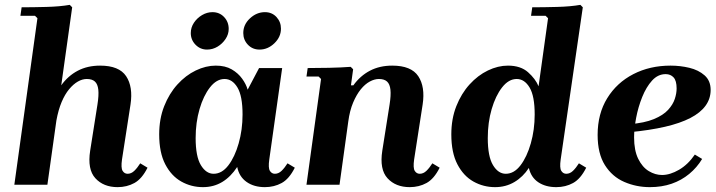

<svg xmlns="http://www.w3.org/2000/svg" viewBox="-20 -760 2946 790"><path d="M557 -88 587 -70Q564 -24 533 -7Q502 10 464 10Q406 10 372.5 -26.5Q339 -63 351 -140L381 -330Q387 -368 384.5 -391Q382 -414 370.5 -424.5Q359 -435 337 -435Q319 -435 300.5 -424.5Q282 -414 264.5 -393Q247 -372 233.5 -340Q220 -308 212 -264L175 0H39L134 -685L124 -695H64L69 -730Q116 -730 171.5 -731.5Q227 -733 267 -740L277 -730L232 -409Q260 -448 300 -469Q340 -490 392 -490Q470 -490 499 -446.5Q528 -403 517 -330L482 -104Q477 -69 484.5 -57Q492 -45 505 -45Q520 -45 532.5 -57Q545 -69 557 -88Z M635 -207Q635 -271 655.5 -323Q676 -375 710 -412.5Q744 -450 785.5 -470Q827 -490 868 -490Q907 -490 933.5 -474.5Q960 -459 976.5 -436Q993 -413 999 -391L1046 -480H1141L1088 -104Q1083 -69 1090.5 -57Q1098 -45 1111 -45Q1126 -45 1138.5 -57Q1151 -69 1163 -88L1193 -70Q1170 -24 1139 -7Q1108 10 1070 10Q1025 10 994.5 -11.5Q964 -33 956 -73Q929 -32 894 -11Q859 10 815 10Q767 10 726 -13Q685 -36 660 -84Q635 -132 635 -207ZM785 -192Q785 -116 806.5 -80.5Q828 -45 859 -45Q893 -45 919.5 -79.5Q946 -114 962 -170Q978 -226 978 -289Q978 -365 957 -400Q936 -435 904 -435Q871 -435 844 -400.5Q817 -366 801 -311Q785 -256 785 -192ZM832 -556Q804 -556 784.5 -576Q765 -596 765 -624Q765 -647 778 -666.5Q791 -686 811.5 -698Q832 -710 854 -710Q883 -710 902 -690Q921 -670 921 -641Q921 -619 908 -599.5Q895 -580 875 -568Q855 -556 832 -556ZM1048 -556Q1019 -556 1000 -576Q981 -596 981 -624Q981 -659 1008.5 -684.5Q1036 -710 1070 -710Q1099 -710 1117.5 -690Q1136 -670 1136 -642Q1136 -608 1109 -582Q1082 -556 1048 -556Z M1759 -88 1789 -70Q1766 -24 1735 -7Q1704 10 1666 10Q1608 10 1574.5 -26.5Q1541 -63 1553 -140L1583 -330Q1589 -368 1586.5 -391Q1584 -414 1572.5 -424.5Q1561 -435 1539 -435Q1521 -435 1501.5 -424.5Q1482 -414 1464.5 -392.5Q1447 -371 1433 -338Q1419 -305 1413 -260L1377 0H1241L1301 -435L1291 -445H1241L1246 -480Q1285 -480 1334 -481Q1383 -482 1423 -485L1433 -475L1424 -409H1434Q1462 -448 1502 -469Q1542 -490 1594 -490Q1672 -490 1701 -446.5Q1730 -403 1719 -330L1684 -104Q1679 -69 1686.5 -57Q1694 -45 1707 -45Q1722 -45 1734.5 -57Q1747 -69 1759 -88Z M1837 -207Q1837 -271 1857.5 -323Q1878 -375 1912 -412.5Q1946 -450 1987.5 -470Q2029 -490 2070 -490Q2122 -490 2152.5 -463Q2183 -436 2196 -405L2235 -685L2225 -695H2165L2170 -730Q2217 -730 2272.5 -731.5Q2328 -733 2368 -740L2378 -730L2287 -104Q2282 -69 2289.5 -57Q2297 -45 2310 -45Q2325 -45 2337.5 -57Q2350 -69 2362 -88L2392 -70Q2369 -24 2338 -7Q2307 10 2269 10Q2225 10 2195 -10Q2165 -30 2156 -69Q2132 -32 2096.5 -11Q2061 10 2017 10Q1969 10 1928 -13Q1887 -36 1862 -84Q1837 -132 1837 -207ZM1987 -192Q1987 -116 2008.5 -80.5Q2030 -45 2061 -45Q2095 -45 2121.5 -79.5Q2148 -114 2164 -170Q2180 -226 2180 -289Q2180 -365 2159 -400Q2138 -435 2106 -435Q2073 -435 2046 -400.5Q2019 -366 2003 -311Q1987 -256 1987 -192Z M2654 10Q2598 10 2548.5 -11.5Q2499 -33 2469 -80.5Q2439 -128 2439 -205Q2439 -292 2478.5 -356Q2518 -420 2586 -455Q2654 -490 2739 -490Q2779 -490 2816.5 -481Q2854 -472 2879 -450Q2904 -428 2904 -390Q2904 -354 2883 -325Q2862 -296 2820.5 -274.5Q2779 -253 2716.5 -238.5Q2654 -224 2570 -216V-249Q2632 -254 2670.5 -270Q2709 -286 2729 -308Q2749 -330 2756.5 -353Q2764 -376 2764 -396Q2764 -428 2751.5 -441.5Q2739 -455 2719 -455Q2687 -455 2663 -428.5Q2639 -402 2622.5 -361Q2606 -320 2597.5 -275.5Q2589 -231 2589 -195Q2589 -141 2606 -106.5Q2623 -72 2649.5 -56Q2676 -40 2704 -40Q2737 -40 2774 -61.5Q2811 -83 2839 -124L2869 -106Q2848 -71 2816 -44.5Q2784 -18 2743.5 -4Q2703 10 2654 10Z"/></svg>

Font: Brygada 1918
Style: Bold Italic
Weight: 700
Italic angle: -8°
Designer: Mateusz Machalski | Borys Kosmynka | Przemek Hoffer
Foundry: NIEPODLEGLA 2018
Version: Version 3.006